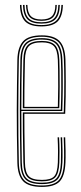

<svg xmlns="http://www.w3.org/2000/svg" viewBox="-20 -748 328 774"><path d="M149 5.5Q95.2 5.5 73.2 -17.6Q51.2 -40.8 50 -91.8Q48.8 -149.2 48.1 -201.9Q47.5 -254.5 47.6 -304.6Q47.8 -354.8 48.4 -404.9Q49 -455 50 -507.2Q51.2 -557.2 73 -581.4Q94.8 -605.5 148.8 -605.5Q196.8 -605.5 219.2 -583.2Q241.8 -561 243.8 -508.8Q244.2 -493.2 244.6 -470.8Q245 -448.2 245.1 -420Q245.2 -391.8 244.8 -358.8Q244.2 -325.8 242.8 -289.2H78.2Q78.2 -250.2 78.5 -218.2Q78.8 -186.2 79.4 -156.1Q80 -126 80.5 -93Q81.2 -53.5 95.6 -38.1Q110 -22.8 149 -22.8Q184.8 -22.8 198.1 -36.8Q211.5 -50.8 213.2 -93Q214 -110.5 213.9 -137.1Q213.8 -163.8 212.2 -194.5H218.2Q219.8 -164.2 219.9 -137.5Q220 -110.8 219.2 -93Q217.5 -48 202.2 -32.5Q187 -17 149 -17Q107 -17 91.1 -33.8Q75.2 -50.5 74.2 -92.8Q73.8 -122.5 73.1 -154.4Q72.5 -186.2 72.2 -221.2Q72 -256.2 72 -294.8H237Q238.2 -332.8 238.8 -365.4Q239.2 -398 239.1 -424.9Q239 -451.8 238.6 -472.9Q238.2 -494 237.5 -508.8Q235.5 -561.8 212.9 -580.8Q190.2 -599.8 148.8 -599.8Q97.2 -599.8 77.2 -577Q57.2 -554.2 56 -507Q55 -455.2 54.4 -404.2Q53.8 -353.2 53.8 -302.1Q53.8 -251 54.2 -198.8Q54.8 -146.5 56 -92Q57.2 -42.5 78 -21.4Q98.8 -0.2 149 -0.2Q195.5 -0.2 215.4 -20Q235.2 -39.8 237.8 -92Q238.2 -103.2 238.4 -119.5Q238.5 -135.8 238.1 -155.1Q237.8 -174.5 236.8 -194.5H242.8Q244 -167 244.4 -139.5Q244.8 -112 243.8 -91.8Q241.5 -38 220.4 -16.2Q199.2 5.5 149 5.5ZM149 -5.8Q100.8 -5.8 82 -25.6Q63.2 -45.5 62.2 -92Q61 -146.8 60.5 -199.5Q60 -252.2 60 -303.5Q60 -354.8 60.6 -405.5Q61.2 -456.2 62.2 -506.8Q63.2 -554 82.8 -574.1Q102.2 -594.2 148.8 -594.2Q191 -594.2 210.4 -575Q229.8 -555.8 231.5 -506.5Q232.2 -493.2 232.8 -463.8Q233.2 -434.2 233 -392.5Q232.8 -350.8 231 -300.5H66Q66 -237.8 66.5 -190.2Q67 -142.8 68 -92.5Q68.8 -47.8 86.5 -29.6Q104.2 -11.5 149 -11.5Q190.5 -11.5 207 -28.5Q223.5 -45.5 225.5 -92.5Q226.2 -110 226.1 -136.9Q226 -163.8 224.5 -194.5H230.5Q231.8 -168.5 232.1 -140.6Q232.5 -112.8 231.5 -92.5Q229.5 -42.5 211.4 -24.1Q193.2 -5.8 149 -5.8ZM66 -306H225Q226.8 -350.2 227 -390.6Q227.2 -431 226.8 -461.5Q226.2 -492 225.5 -506.2Q223.8 -552.8 206.1 -570.6Q188.5 -588.5 148.8 -588.5Q105.2 -588.5 87.2 -570Q69.2 -551.5 68.2 -506.5Q67.2 -463 66.6 -414.1Q66 -365.2 66 -306ZM72 -311.8Q72.2 -348.2 72.4 -379.4Q72.5 -410.5 73.1 -441Q73.8 -471.5 74.2 -506.2Q75.2 -548.8 91.6 -565.9Q108 -583 148.8 -583Q184.5 -583 201 -567Q217.5 -551 219.2 -506.2Q219.8 -493.5 220.2 -465.6Q220.8 -437.8 220.6 -398.5Q220.5 -359.2 219 -311.8ZM78.2 -317.2H213.2Q214.5 -360.2 214.6 -398.4Q214.8 -436.5 214.2 -464.8Q213.8 -493 213.2 -506.2Q211.5 -547.8 196.8 -562.5Q182 -577.2 148.8 -577.2Q110.5 -577.2 95.9 -561.4Q81.2 -545.5 80.5 -506.2Q80 -474.2 79.4 -445.5Q78.8 -416.8 78.5 -386Q78.2 -355.2 78.2 -317.2ZM147 -641.5Q101.5 -641.5 81.5 -661.6Q61.5 -681.8 60.5 -728.2H66.5Q67.5 -684.8 86.1 -665.9Q104.8 -647 147 -647Q189 -647 207.8 -665.9Q226.5 -684.8 227.5 -728.2H233.5Q232.5 -681.8 212.4 -661.6Q192.2 -641.5 147 -641.5ZM147 -652.8Q108 -652.8 90.8 -670.2Q73.5 -687.8 72.5 -728.2H78.8Q79.2 -690.8 95.2 -674.5Q111.2 -658.2 147 -658.2Q182.8 -658.2 198.6 -674.5Q214.5 -690.8 215.2 -728.2H221.2Q220.5 -687.8 203.2 -670.2Q186 -652.8 147 -652.8ZM147 -664Q114.2 -664 99.9 -678.9Q85.5 -693.8 84.8 -728.2H90.5Q91 -697 104.2 -683.2Q117.5 -669.5 147 -669.5Q176.5 -669.5 189.8 -683.2Q203 -697 203.2 -728.2H209Q208.5 -693.8 194.1 -678.9Q179.8 -664 147 -664Z"/></svg>

Font: Big Shoulders Inline Display ExtraLight
Style: Regular
Weight: 250
Version: Version 2.002